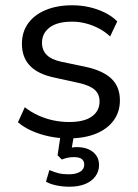

<svg xmlns="http://www.w3.org/2000/svg" viewBox="-20 -515 521 727"><path d="M240 9Q202 9 166.5 1.5Q131 -6 100.5 -19.5Q70 -33 48 -52L74 -109Q98 -90 126 -77.5Q154 -65 183 -59Q212 -53 242 -53Q299 -53 328 -74Q357 -95 357 -131Q357 -159 338 -175.5Q319 -192 278 -201L187 -221Q124 -234 93.5 -266Q63 -298 63 -349Q63 -394 86.5 -426.5Q110 -459 153 -477Q196 -495 253 -495Q287 -495 318 -488Q349 -481 376.5 -467.5Q404 -454 424 -434L397 -377Q378 -395 354 -407.5Q330 -420 304.5 -426.5Q279 -433 253 -433Q197 -433 168 -411Q139 -389 139 -353Q139 -325 157 -307Q175 -289 213 -281L304 -262Q369 -248 401.5 -217.5Q434 -187 434 -135Q434 -91 410 -58.5Q386 -26 342.5 -8.5Q299 9 240 9ZM243 192Q217 192 193.5 187Q170 182 154 173L167 129Q186 137 202 141Q218 145 241 145Q267 145 283 135.5Q299 126 299 108Q299 95 290 87.5Q281 80 261 80Q250 80 240 81.5Q230 83 214 89L198 73L212 -20H263L250 55L226 49Q238 46 249.5 44Q261 42 271 42Q296 42 314.5 50Q333 58 344 73Q355 88 355 110Q355 134 341 153Q327 172 302 182Q277 192 243 192Z"/></svg>

Font: Nunito Sans 12pt ExtraLight 12pt
Style: Regular
Weight: 400
Version: Version 3.101;gftools[0.9.27]